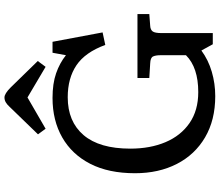

<svg xmlns="http://www.w3.org/2000/svg" viewBox="-82 -887 983 859"><g transform="rotate(-90 409.5 -457.5)"><path d="M409 14Q302 14 224.5 -31.5Q147 -77 105.5 -158Q64 -239 64 -345Q64 -463 106 -545Q148 -627 224 -670.5Q300 -714 401 -714Q465 -714 511 -698Q557 -682 592 -654L603 -714H652L694 -490L638 -478Q605 -568 547 -607Q489 -646 404 -646Q295 -646 234.5 -575Q174 -504 174 -366Q174 -277 203 -208.5Q232 -140 288.5 -101Q345 -62 427 -62Q537 -62 592 -117V-230Q592 -252 586.5 -264Q581 -276 556 -277L490 -281V-334H776V-281L723 -277Q706 -276 698.5 -266Q691 -256 691 -226V3H641L613 -48Q571 -17 518 -1.5Q465 14 409 14ZM263 -745 238 -779 362 -907Q371 -917 381 -923Q391 -929 403 -929Q420 -929 448 -901L566 -780L540 -745L403 -826Z"/></g></svg>

Font: Literata 7pt
Style: Regular
Weight: 400
Designer: Latin by Veronika Burian and Jose Scaglione. Greek by Irene Vlachou. Cyrillic by Vera Evstafieva.
Foundry: TypeTogether
Version: Version 3.002